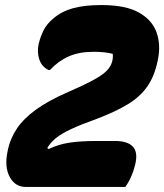

<svg xmlns="http://www.w3.org/2000/svg" viewBox="-20 -740 650 760"><path d="M381 -720Q478 -720 530.5 -690Q583 -660 600 -611Q617 -562 605 -504L604 -499Q592 -440 564 -399Q536 -358 487 -328Q438 -298 364 -270Q300 -247 261.5 -229Q223 -211 201.5 -193.5Q180 -176 167 -154L173 -150Q209 -168 253 -175Q297 -182 366 -182H435Q485 -182 506 -159.5Q527 -137 515 -88Q503 -38 476 0H82Q40 0 18.5 -39.5Q-3 -79 10 -141L12 -151Q22 -194 47.5 -232Q73 -270 121.5 -305.5Q170 -341 248 -375Q315 -404 351 -424Q387 -444 403 -460.5Q419 -477 424 -497L425 -501Q428 -515 426 -527Q394 -535 351 -535Q293 -535 251.5 -516.5Q210 -498 178 -463H172Q145 -476 135.5 -505Q126 -534 133 -566Q140 -595 152.5 -620Q165 -645 190 -666Q222 -694 267.5 -707Q313 -720 381 -720Z"/></svg>

Font: Recursive Sn Csl St Blk
Style: Italic
Weight: 900
Italic angle: -15°
Version: Version 1.079;hotconv 1.0.112;makeotfexe 2.5.65598; ttfautoh